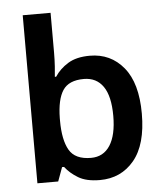

<svg xmlns="http://www.w3.org/2000/svg" viewBox="-54 -807 734 865"><g transform="rotate(-5 313.0 -375.0)"><path d="M207 -580Q207 -548 205 -518Q203 -488 201 -471H207Q229 -505 267 -528.5Q305 -552 366 -552Q460 -552 518.5 -481Q577 -410 577 -272Q577 -132 518 -61Q459 10 363 10Q302 10 265.5 -12Q229 -34 207 -63H198L175 0H81V-760H207ZM330 -450Q262 -450 235 -409Q208 -368 207 -283V-272Q207 -185 233.5 -139Q260 -93 332 -93Q388 -93 418 -139.5Q448 -186 448 -273Q448 -362 417.5 -406Q387 -450 330 -450Z"/></g></svg>

Font: Noto Sans Sinhala UI SemiBold
Style: Regular
Weight: 600
Designer: Jelle Bosma - Monotype Design Team
Foundry: Monotype Imaging Inc.
Version: Version 2.006; ttfautohint (v1.8.4.7-5d5b)